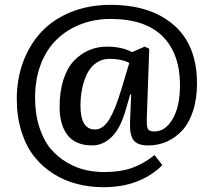

<svg xmlns="http://www.w3.org/2000/svg" viewBox="-20 -592 890 799"><path d="M411.1 187Q354 187 301.8 173.8Q249.5 160.6 203.1 131.6Q156.7 102.5 123 60.3Q89.4 18.1 69.6 -43.7Q49.8 -105.5 49.8 -180.2Q49.8 -263.7 76.7 -335.4Q103.5 -407.2 152.6 -459.7Q201.7 -512.2 275.9 -542Q350.1 -571.8 439.9 -571.8Q606.4 -571.8 703.1 -488Q799.8 -404.3 799.8 -244.1Q799.8 -180.2 783.2 -129.9Q766.6 -79.6 738 -48.8Q709.5 -18.1 673.6 -2.4Q637.7 13.2 597.2 13.2Q551.8 13.2 535.6 -8.8Q519.5 -30.8 521 -81.1L525.9 -199.2H522L502.9 -133.8Q481.9 -59.6 445.8 -23.2Q409.7 13.2 362.8 13.2Q326.7 13.2 299.8 0.7Q272.9 -11.7 257.6 -34.4Q242.2 -57.1 235.1 -85Q228 -112.8 228 -147Q228 -211.4 244.1 -261Q260.3 -310.5 288.3 -339.6Q316.4 -368.7 350.8 -383.3Q385.3 -397.9 424.8 -397.9Q487.8 -397.9 529.8 -375L582 -397.9L601.1 -389.2L590.8 -98.1Q589.8 -65.4 595.5 -55.2Q601.1 -44.9 623 -44.9Q668 -44.9 698.5 -96.9Q729 -148.9 729 -237.8Q729 -368.7 656.5 -440.9Q584 -513.2 439.9 -513.2Q373.5 -513.2 316.4 -491.2Q259.3 -469.2 216.8 -428.5Q174.3 -387.7 150.1 -325.4Q126 -263.2 126 -186Q126 -117.2 143.8 -62.5Q161.6 -7.8 190.2 26.4Q218.8 60.5 257.3 83.3Q295.9 106 334.2 115Q372.6 124 413.1 124Q481.4 124 530.3 106.4Q579.1 88.9 623 53.2L655.8 95.2Q562.5 187 411.1 187ZM375 -53.2Q409.2 -53.2 434.6 -95Q460 -136.7 483.9 -216.8L518.1 -330.1Q484.9 -347.2 436 -347.2Q404.8 -347.2 380.6 -330.3Q356.4 -313.5 342.5 -285.2Q328.6 -256.8 321.8 -223.1Q314.9 -189.5 314.9 -151.9Q314.9 -53.2 375 -53.2Z"/></svg>

Font: Literata Book Medium
Style: Regular
Weight: 500
Designer: Latin by Veronika Burian and Jose Scaglione. Greek by Irene Vlachou. Cyrillic by Vera Evstafieva
Foundry: TypeTogether
Version: Version 2.003;PS 002.003;hotconv 1.0.88;makeotf.lib2.5.64775